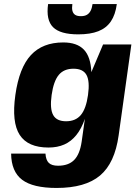

<svg xmlns="http://www.w3.org/2000/svg" viewBox="-20 -720 670 950"><path d="M432 -363 490 -500H630L567 -50Q548 87 475 148.5Q402 210 260 210Q143 210 89.5 169.5Q36 129 35 40H205Q207 72 221.5 86Q236 100 267 100Q319 100 347 71.5Q375 43 384 -19L400 -132Q383 -83 357.5 -51.5Q332 -20 298 -5Q264 10 220 10Q118 10 77.5 -52.5Q37 -115 56 -250Q75 -385 133 -447.5Q191 -510 293 -510Q361 -510 395 -474.5Q429 -439 432 -363ZM408 -349Q391 -380 343.5 -380Q296 -380 270.5 -349Q245 -318 235.5 -250Q226 -182 243 -151Q260 -120 307 -120Q354 -120 380 -151Q406 -182 415.5 -250Q425 -318 408 -349ZM438 -700H558Q551 -647 528.5 -614Q506 -581 466.5 -565.5Q427 -550 367 -550Q278 -550 242.5 -585.5Q207 -621 218 -700H338Q335 -679 338.5 -666Q342 -653 352 -646.5Q362 -640 380 -640Q398 -640 409.5 -646.5Q421 -653 428 -666Q435 -679 438 -700Z"/></svg>

Font: Fivo Sans Modern Heavy
Style: Regular
Weight: 900
Designer: Alexander Slobzheninov
Foundry: Alexander Slobzheninov
Version: 1.0